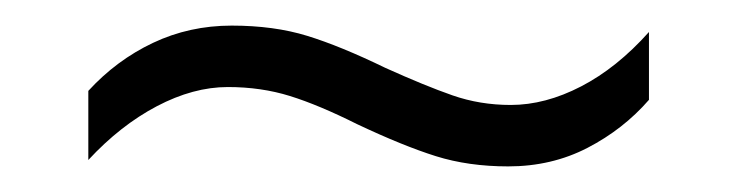

<svg xmlns="http://www.w3.org/2000/svg" viewBox="-20 -428 576 150"><path d="M259 -331Q229 -346 206.5 -353Q184 -360 158 -360Q131 -360 102.5 -345Q74 -330 49 -303V-357Q71 -381 99.5 -394.5Q128 -408 161 -408Q194 -408 220 -400Q246 -392 281 -375Q312 -361 333.5 -353.5Q355 -346 379 -346Q406 -346 434 -360.5Q462 -375 487 -403V-350Q467 -327 439 -312.5Q411 -298 377 -298Q346 -298 320.5 -306Q295 -314 259 -331Z"/></svg>

Font: Noto Sans Display Light
Style: Regular
Weight: 300
Designer: Monotype Design Team
Foundry: Monotype Imaging Inc.
Version: Version 2.003